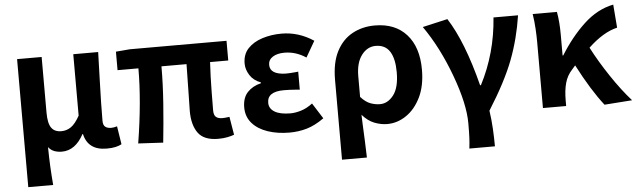

<svg xmlns="http://www.w3.org/2000/svg" viewBox="-48 -755 3783 1137"><g transform="rotate(-5 1843.0 -186.5)"><path d="M79 201V-560H225V-229Q225 -166 244 -139Q263 -112 303 -112Q335 -112 361 -130Q387 -148 413 -195V-560H561Q559 -481 556 -397Q551 -250 551 -152Q551 -126 564 -116Q577 -106 599 -106Q614 -106 634 -112L651 -4Q636 4 615 9Q594 14 562 14Q451 14 429 -84H426Q376 9 296 9Q273 9 252.5 2Q232 -5 216 -25Q217 41 219.5 91.5Q222 142 227 201Z M1225 14Q1140 14 1105.5 -34Q1071 -82 1071 -164Q1071 -192 1073 -268Q1075 -356 1076 -443H927Q927 -338 918.5 -221.5Q910 -105 898 8L750 0Q790 -247 790 -443H666V-553L749 -560H1324V-443H1216Q1211 -359 1210 -271Q1209 -183 1209 -157Q1209 -128 1222 -117Q1235 -106 1260 -106Q1273 -106 1295 -109Q1298 -110 1302 -110L1320 -2Q1304 4 1280 9Q1256 14 1225 14Z M1649 14Q1578 14 1520 -5.5Q1462 -25 1428 -63.5Q1394 -102 1394 -158Q1394 -215 1424.5 -247.5Q1455 -280 1505 -292V-297Q1462 -313 1440.5 -347Q1419 -381 1419 -416Q1419 -471 1451.5 -505.5Q1484 -540 1537.5 -557Q1591 -574 1652 -574Q1753 -574 1842 -515L1787 -420Q1727 -460 1659 -460Q1616 -460 1589.5 -443Q1563 -426 1563 -396Q1563 -339 1655 -336Q1681 -336 1711 -339Q1721 -340 1731 -341V-234Q1719 -235 1706 -236Q1670 -239 1637 -239Q1537 -239 1538 -172Q1538 -138 1570.5 -118.5Q1603 -99 1664 -99Q1693 -99 1727.5 -109.5Q1762 -120 1796 -146L1855 -53Q1802 -15 1752.5 -0.5Q1703 14 1649 14Z M1944 201V-273Q1944 -376 1978.5 -442.5Q2013 -509 2072.5 -541.5Q2132 -574 2206 -574Q2327 -574 2394.5 -498.5Q2462 -423 2462 -289Q2462 -193 2429 -125.5Q2396 -58 2343 -22Q2290 14 2230 14Q2192 14 2153.5 -1Q2115 -16 2082 -54Q2083 -26 2084 1Q2089 100 2092 201ZM2197 -107Q2244 -107 2278 -151.5Q2312 -196 2312 -287Q2312 -367 2285 -410Q2258 -453 2201 -453Q2151 -453 2117 -408Q2083 -363 2083 -283V-160Q2112 -128 2140.5 -117.5Q2169 -107 2197 -107Z M2701 201Q2705 167 2706.5 136.5Q2708 106 2708 51Q2708 -64 2644 -237Q2580 -410 2489 -540L2638 -574Q2730 -431 2797 -167H2802Q2896 -349 2911 -560H3057Q3036 -422 2989.5 -299.5Q2943 -177 2839 -12Q2847 41 2850 97Q2853 153 2853 201Z M3686 0 3521 12Q3448 -81 3368 -235L3348 -212Q3318 -180 3306 -136.5Q3294 -93 3294 -32V0H3156V-393Q3156 -426 3153.5 -471Q3151 -516 3144 -560H3288Q3299 -501 3299 -423V-300H3303Q3367 -404 3447.5 -479.5Q3528 -555 3624 -574L3635 -436Q3552 -417 3462 -332Q3506 -247 3566.5 -156.5Q3627 -66 3686 0Z"/></g></svg>

Font: Source Han Sans CN Bold
Style: Bold
Weight: 700
Designer: Ryoko NISHIZUKA 西塚涼子 (kana & ideographs); Paul D. Hunt (Latin, Greek & Cyrillic); Wenlong ZHANG 张文龙 (bopomofo); Sandoll 
Foundry: Adobe Systems Incorporated
Version: Version 1.00;May 30, 2023;FontCreator 11.5.0.2422 32-bit